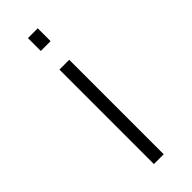

<svg xmlns="http://www.w3.org/2000/svg" viewBox="-239 -568 776 776"><g transform="rotate(-45 149.0 -180.0)"><path d="M120 -540V-466.5H176V-540ZM120 -360V180H176V-360Z"/></g></svg>

Font: Vela Sans Light
Style: Regular
Weight: 300
Designer: Principal design: Mikhail Sharanda - project Manrope.
Design modification: Ravid Balaliev
Foundry: Mikhail Sharanda
Version: Version 1.001